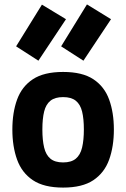

<svg xmlns="http://www.w3.org/2000/svg" viewBox="-20 -838 572 870"><path d="M266 12Q179 12 129 -21.5Q79 -55 57.5 -114.5Q36 -174 36 -251Q36 -328 57.5 -387Q79 -446 129 -479Q179 -512 266 -512Q353 -512 403 -479Q453 -446 474.5 -387Q496 -328 496 -251Q496 -174 474.5 -114.5Q453 -55 403 -21.5Q353 12 266 12ZM266 -102Q303 -102 323.5 -119Q344 -136 352 -169.5Q360 -203 360 -251Q360 -300 352 -332.5Q344 -365 323.5 -381.5Q303 -398 266 -398Q229 -398 208.5 -381.5Q188 -365 180 -332.5Q172 -300 172 -251Q172 -203 180 -169.5Q188 -136 208.5 -119Q229 -102 266 -102ZM154 -563 53 -628 170 -817 279 -751ZM358 -563 257 -628 374 -818 483 -751Z"/></svg>

Font: Titillium Web
Style: Bold
Weight: 700
Designer: Mohamed Gaber, Accademia di Belle Arti di Urbino
Foundry: Kief Type Foundry, Accademia di Belle Arti di Urbino
Version: Version 3.000